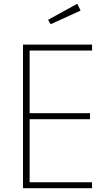

<svg xmlns="http://www.w3.org/2000/svg" viewBox="-20 -983 562 1003"><path d="M100.1 -750H460.9V-719.2H134.8V-391.6H450.2V-360.4H134.8V-30.8H460.9V0H100.1ZM244.6 -856.4 231 -879.4 383.8 -963.4 400.9 -927.7Z"/></svg>

Font: Spartan MB ExtLt
Style: Regular
Weight: 200
Designer: Matt Bailey, Mirko Velimirovic
Foundry: Matt Bailey
Version: Version 1.005